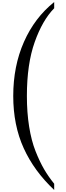

<svg xmlns="http://www.w3.org/2000/svg" viewBox="-20 -1624 648 1885"><path d="M512 180V241Q315 56 212.5 -169.5Q110 -395 110 -682Q110 -975 215 -1212.5Q320 -1450 512 -1604V-1543Q397 -1426 320.5 -1210.5Q244 -995 244 -682Q244 -519 266 -381Q288 -243 329 -139.5Q370 -36 413 37.5Q456 111 512 180Z"/></svg>

Font: STIXSizeTwoSym
Style: Bold
Weight: 700
Designer: MicroPress Inc., with final additions and corrections provided by Coen Hoffman, Elsevier (retired)
Version: Version 1.1.0